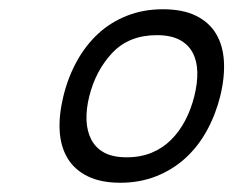

<svg xmlns="http://www.w3.org/2000/svg" viewBox="-20 -840 504 415"><path d="M456 -632Q446 -592 427 -557.5Q408 -523 380.5 -498Q353 -473 317.5 -459Q282 -445 240 -445Q198 -445 169.5 -459Q141 -473 126 -498Q111 -523 109 -557Q107 -591 117 -632Q127 -673 146 -707.5Q165 -742 192 -767Q219 -792 254.5 -806Q290 -820 332 -820Q375 -820 403.5 -806Q432 -792 447 -767Q462 -742 464 -707.5Q466 -673 456 -632ZM400 -632Q407 -660 406.5 -684Q406 -708 396.5 -726Q387 -744 368 -754Q349 -764 319 -764Q259 -764 223 -726Q187 -688 173 -632Q166 -604 167 -580Q168 -556 177.5 -538Q187 -520 205.5 -510Q224 -500 254 -500Q284 -500 308 -510Q332 -520 350 -538Q368 -556 380.5 -580Q393 -604 400 -632Z"/></svg>

Font: TypoPRO Sinkin Sans
Style: 300 Light Italic
Weight: 300
Italic angle: -112°
Designer: Keith Bates
Foundry: K-Type
Version: Sinkin Sans (version 1.0)  by Keith Bates   •   © 2014   www